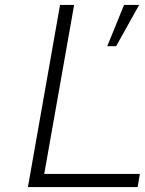

<svg xmlns="http://www.w3.org/2000/svg" viewBox="-20 -757 587 777"><path d="M93 0 223 -737H280L159 -53H546L537 0ZM414 -570 482 -737H543L450 -570Z"/></svg>

Font: Tomorrow Light
Style: Italic
Weight: 300
Italic angle: -10°
Designer: Tony de Marco, Monica Rizzolli
Foundry: Just in Type
Version: Version 2.002